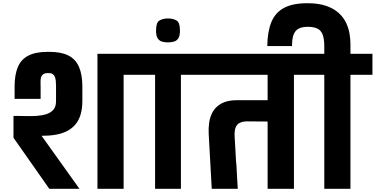

<svg xmlns="http://www.w3.org/2000/svg" viewBox="-20 -1176 2340 1196"><path d="M881 -841V-710H750V0H587V-841ZM493 -547Q493 -499 482 -462.5Q471 -426 450 -401Q429 -376 398.5 -360Q368 -344 328 -337Q288 -330 239 -330L475 0H287L64 -318Q64 -341 64 -363.5Q64 -386 64 -408.5Q64 -431 64 -454H83Q109 -454 141.5 -453Q174 -452 207 -454Q240 -456 267.5 -464.5Q295 -473 312 -492Q329 -511 329 -545V-644Q329 -659 327.5 -673Q326 -687 321.5 -698Q317 -709 307.5 -715Q298 -721 281 -721Q260 -721 249.5 -713.5Q239 -706 235.5 -693.5Q232 -681 232.5 -665Q233 -649 233 -632V-560H71V-620V-638Q71 -710 91 -758Q111 -806 156.5 -829.5Q202 -853 277 -853H287Q362 -853 406.5 -830Q451 -807 471.5 -760.5Q492 -714 493 -644Q493 -622 493 -611.5Q493 -601 493 -588.5Q493 -576 493 -547Z M946 0V-710H809V-841H1243V-710H1107V0ZM1026 -912Q1005 -912 988.5 -917Q972 -922 962 -937.5Q952 -953 952 -986Q952 -1036 973.5 -1048.5Q995 -1061 1026 -1061Q1058 -1061 1079.5 -1048.5Q1101 -1036 1101 -986Q1101 -953 1091 -937.5Q1081 -922 1064 -917Q1047 -912 1026 -912Z M1299 0 1280 -342Q1278 -376 1283 -412.5Q1288 -449 1306 -480.5Q1324 -512 1360.5 -532Q1397 -552 1458 -552H1647V-710H1171V-841H1945V-710H1811V0H1647V-419L1521 -420Q1493 -420 1474 -411Q1455 -402 1447 -380Q1439 -358 1442 -318Q1446 -256 1447.5 -222.5Q1449 -189 1450 -175Q1451 -161 1451.5 -159Q1452 -157 1451.5 -159Q1451 -161 1451.5 -159Q1452 -157 1453 -143Q1454 -129 1455.5 -95.5Q1457 -62 1461 0Z M2000 0V-710H1862V-841H2000V-888Q2000 -936 1989 -962.5Q1978 -989 1955 -999Q1932 -1009 1897 -1009Q1865 -1009 1843 -999Q1821 -989 1810 -963Q1799 -937 1799 -889H1645Q1646 -978 1670 -1037.5Q1694 -1097 1748.5 -1126.5Q1803 -1156 1895 -1156Q1965 -1156 2013 -1139Q2061 -1122 2091 -1094Q2121 -1066 2136.5 -1032.5Q2152 -999 2157.5 -965Q2163 -931 2163 -902V-841H2300V-710H2163V0Z"/></svg>

Font: Matangi Black
Style: Regular
Weight: 900
Designer: Prashant Pant
Foundry: The Graphic Ant
Version: Version 3.002